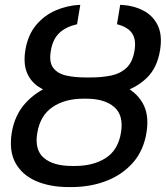

<svg xmlns="http://www.w3.org/2000/svg" viewBox="-20 -757 679 787"><path d="M335 -432.1H346.7Q421.4 -432.1 478.3 -408.2Q535.2 -384.3 563.5 -336.7Q591.8 -289.1 581.1 -217.8Q569.8 -141.6 525.9 -91.3Q481.9 -41 416.3 -15.6Q350.6 9.8 272.9 9.8H261.2Q185.5 9.8 128.4 -14.6Q71.3 -39.1 43.7 -88.6Q16.1 -138.2 28.3 -213.9Q40.5 -286.1 84.7 -334.7Q128.9 -383.3 194.1 -407.7Q259.3 -432.1 335 -432.1ZM333.5 -352.5H321.8Q245.6 -352.5 195.1 -317.9Q144.5 -283.2 132.8 -211.9Q121.1 -142.6 159.9 -109.6Q198.7 -76.7 275.4 -76.7H287.1Q362.8 -76.7 413.8 -109.6Q464.8 -142.6 476.1 -214.8Q487.3 -284.7 447.8 -318.6Q408.2 -352.5 333.5 -352.5ZM331.1 -439.5H351.1Q397 -439.5 435.1 -447.3Q473.1 -455.1 498.8 -479.2Q524.4 -503.4 531.7 -551.3Q538.6 -595.7 521 -621.1Q503.4 -646.5 459.5 -657.7L472.7 -737.3Q526.4 -734.9 566.7 -714.1Q606.9 -693.4 626.5 -653.3Q646 -613.3 636.2 -551.8Q624.5 -478.5 580.8 -436.8Q537.1 -395 473.6 -377.7Q410.2 -360.4 337.9 -360.4H317.9Q264.2 -360.4 217.5 -369.9Q170.9 -379.4 137.9 -401.4Q105 -423.3 90.1 -460.2Q75.2 -497.1 84 -551.8Q94.2 -613.3 127.2 -653.3Q160.2 -693.4 207.8 -714.1Q255.4 -734.9 309.1 -737.3L295.9 -657.7Q249.5 -647 222.9 -621.6Q196.3 -596.2 188.5 -549.8Q180.2 -502.4 198.2 -478.8Q216.3 -455.1 251.5 -447.3Q286.6 -439.5 331.1 -439.5Z"/></svg>

Font: Inter 16pt
Style: Italic
Weight: 400
Italic angle: -9.3988°
Version: Version 4.001;git-66647c0bb